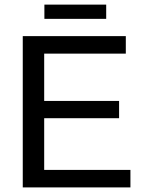

<svg xmlns="http://www.w3.org/2000/svg" viewBox="-20 -816 640 836"><path d="M79.1 0V-658.7H527.8V-582.5H172.4V-376.5H498.5V-301.3H172.4V-76.2H547.9V0ZM442.4 -733.9H173.3V-795.9H442.4Z"/></svg>

Font: Cousine
Style: Regular
Weight: 400
Monospace: yes
Designer: Steve Matteson
Foundry: Monotype Imaging Inc.
Version: Version 1.21